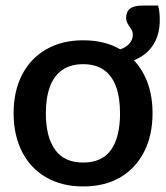

<svg xmlns="http://www.w3.org/2000/svg" viewBox="-20 -664 597 691"><path d="M279 -519Q357 -519 412.5 -486.5Q468 -454 498.5 -395Q529 -336 529 -257Q529 -177 498.5 -117.5Q468 -58 412.5 -25.5Q357 7 279 7Q203 7 146.5 -25.5Q90 -58 59.5 -117.5Q29 -177 29 -257Q29 -336 59.5 -395Q90 -454 146.5 -486.5Q203 -519 279 -519ZM279 -79Q347 -79 379.5 -124.5Q412 -170 412 -256Q412 -313 397.5 -352.5Q383 -392 353.5 -412.5Q324 -433 279 -433Q234 -433 204 -412Q174 -391 159.5 -351.5Q145 -312 145 -256Q145 -172 178 -125.5Q211 -79 279 -79ZM368 -431V-480Q410 -480 434 -497Q458 -514 458 -540Q458 -550 452 -559Q446 -568 440 -578Q434 -588 434 -600Q434 -622 448 -633Q462 -644 493 -644H549Q552 -634 553.5 -620Q555 -606 555 -592Q555 -542 533.5 -506Q512 -470 470 -450.5Q428 -431 368 -431Z"/></svg>

Font: Aleo SemiBold
Style: Regular
Weight: 600
Designer: Alessio Laiso
Foundry: Alessio Laiso
Version: Version 2.001;gftools[0.9.29]